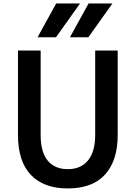

<svg xmlns="http://www.w3.org/2000/svg" viewBox="-20 -1062 776 1100"><path d="M83 -289.1V-772.5H212.9V-289.1Q212.9 -189.5 253.9 -141.1Q294.9 -92.8 368.2 -92.8Q443.4 -92.8 484.4 -143.1Q525.4 -193.4 525.4 -289.1V-772.5H654.3V-289.1Q654.3 -141.6 582 -62Q509.8 17.6 368.2 17.6Q231.4 17.6 157.2 -59.6Q83 -136.7 83 -289.1ZM380.9 -848.6 487.3 -1042H624L486.3 -848.6ZM195.3 -848.6 301.8 -1042H438.5L300.8 -848.6Z"/></svg>

Font: Gothic A1
Style: Bold
Weight: 700
Version: Version 2.50